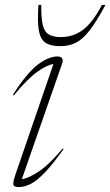

<svg xmlns="http://www.w3.org/2000/svg" viewBox="-20 -752 450 782"><path d="M41.5 -37 197.5 -491Q172 -488 131.8 -459.5Q91.5 -431 36 -363L32.5 -366Q88.5 -453.5 132.8 -487.8Q177 -522 213.5 -522Q243 -522 232.5 -491.5L69 -22.5Q95 -25 138 -53.5Q181 -82 235.5 -147.5L239 -145Q194.5 -82.5 162 -48.8Q129.5 -15 104.2 -2.5Q79 10 55.5 10Q34.5 10 34.2 -2.5Q34 -15 41.5 -37ZM228 -601Q278.5 -601 318.2 -630.8Q358 -660.5 395 -732H409.5Q373 -664 344.8 -627.8Q316.5 -591.5 288.8 -577.8Q261 -564 226 -564Q186.5 -564 165.5 -577.8Q144.5 -591.5 138.2 -627.8Q132 -664 136.5 -732H148Q147.5 -680.5 153.8 -652Q160 -623.5 177.8 -612.2Q195.5 -601 228 -601Z"/></svg>

Font: Newsreader Display ExtraLight
Style: Italic
Weight: 275
Italic angle: -17°
Designer: Hugues Gentile
Foundry: Production Type
Version: Version 1.002